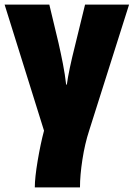

<svg xmlns="http://www.w3.org/2000/svg" viewBox="-20 -573 580 833"><path d="M540 -553H349L306 -377Q278 -266 270 -206H267Q262 -250 253 -296Q244 -342 234 -386L194 -553H0L171 -6Q156 50 143.5 124Q131 198 131 240H327Q327 188 337.5 119.5Q348 51 367 -7Z"/></svg>

Font: Noto Sans Display SemiCondensed Black
Style: Regular
Weight: 900
Width: 4
Designer: Monotype Design Team
Foundry: Monotype Imaging Inc.
Version: Version 1.900